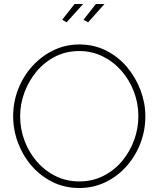

<svg xmlns="http://www.w3.org/2000/svg" viewBox="-20 -938 795 963"><path d="M378 5Q304 5 243 -25.5Q182 -56 138 -107Q94 -158 70 -222.5Q46 -287 46 -355Q46 -426 71 -490.5Q96 -555 141.5 -605.5Q187 -656 247.5 -685.5Q308 -715 378 -715Q452 -715 513 -684Q574 -653 617.5 -601Q661 -549 685 -485Q709 -421 709 -355Q709 -283 684 -218.5Q659 -154 614 -103.5Q569 -53 508.5 -24Q448 5 378 5ZM81 -355Q81 -291 103 -232.5Q125 -174 164.5 -128Q204 -82 258.5 -55Q313 -28 378 -28Q444 -28 499 -56Q554 -84 593 -131Q632 -178 653 -236Q674 -294 674 -355Q674 -419 652 -477.5Q630 -536 590 -582Q550 -628 495.5 -655Q441 -682 378 -682Q311 -682 256.5 -654Q202 -626 163 -579Q124 -532 102.5 -474Q81 -416 81 -355ZM314 -826 292 -839 354 -918H397ZM422 -826 399 -839 461 -918H504Z"/></svg>

Font: Raleway Thin ExtraLight
Style: Regular
Weight: 250
Version: Version 4.026